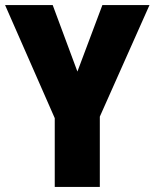

<svg xmlns="http://www.w3.org/2000/svg" viewBox="-20 -734 607 754"><path d="M284 -453 187 -714H0L195 -270V0H372V-276L567 -714H382Z"/></svg>

Font: Noto Sans Georgian Condensed Black
Style: Regular
Weight: 900
Width: 3
Designer: Monotype Design Team, Akaki Razmadze
Foundry: Google LLC
Version: Version 2.005